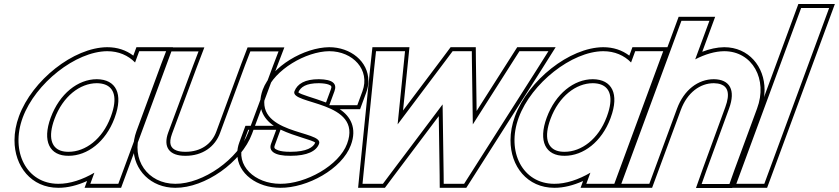

<svg xmlns="http://www.w3.org/2000/svg" viewBox="-20 -869 4194 960"><path d="M93.6 -281C157.1 -453 358.7 -612 516.1 -613C573.6 -613 621.1 -591.8 655.3 -556.6L676.1 -613H816.1L790.2 -543L694.9 -284.6L693.6 -281L597.4 -20L571.6 50H431.6L452 -5.5C392.2 29.4 329.3 50.4 271.6 50C112.6 50 30.9 -111 93.6 -281ZM233.6 -281C190.1 -163 227.8 -89 323.2 -90C417.7 -90 508.3 -160.8 551.7 -275.7L553.6 -281C597.5 -400 560.1 -472 464.4 -473C369.4 -473 277.5 -400 233.6 -281ZM74.9 -287.9C59.8 -247.1 52.6 -206.5 52.5 -168C52.1 -37.6 136.2 70 271.5 70C318.6 70.3 367.6 57.5 415.4 36L402.9 70H585.5L844.8 -633H662.1L646.6 -590.9C610.1 -618.4 566.8 -633 516 -633C347.3 -631.9 140.9 -467.1 74.9 -287.9ZM252.4 -274.1C294.2 -387.6 380.3 -453 464.3 -453C480.1 -452.8 493.8 -450.4 504.8 -446.4C549 -430.3 569.4 -381.5 534.9 -287.9L532.9 -282.6C491.8 -173.5 407.3 -110 323.1 -110C306.8 -109.8 293.4 -112.1 282.2 -116.1C238.8 -131.8 218.3 -181.6 252.4 -274.1Z M805.2 -543 831.7 -612H972.7L945.9 -542L821.3 -207C794.4 -134 825.8 -89 908.2 -90C991.2 -90 1055.4 -134 1081 -206L1081.3 -207L1205.2 -543L1231.7 -612H1372.7L1345.9 -542L1221.3 -207C1172.3 -74 995.2 51 856.6 50C718.6 50 632.6 -72 681 -206L681.3 -207ZM786.5 -550 662.2 -212.9C652.2 -185.2 647.4 -157.9 647.4 -131.6C647.2 -18.9 734.6 70 856.5 70C1004.9 71.1 1187.8 -58.4 1240.1 -200L1364.6 -534.9L1401.8 -632H1217.9L1186.5 -550L1062.2 -212.8C1039.5 -148.8 983.8 -110 908.1 -110C889.3 -109.8 874.6 -112.1 863.4 -116.2C833.5 -127.1 821.9 -150.7 840.1 -200L964.6 -534.9L1001.8 -632H817.9Z M1792.3 -413 1766.5 -343H1626.5L1652.3 -413C1666 -450 1645.1 -472 1574.4 -473C1504.4 -473 1467 -450 1452.3 -413C1427.2 -345 1797 -366 1715.3 -150C1675.5 -42 1509.2 51 1381.6 50C1254.6 50 1155.1 -41 1195.3 -150L1221.1 -220H1361.1L1335.3 -150C1322.4 -115 1349.8 -89 1433.2 -90C1517.2 -90 1562 -114 1575.3 -150C1600.4 -218 1233.9 -195 1312.3 -413C1351.8 -520 1509.7 -612 1626.1 -613C1744.1 -613 1831.8 -520 1792.3 -413ZM1678.6 -323H1780.4L1811.1 -406.1C1818.4 -425.9 1821.9 -445.5 1821.9 -464.6C1821.9 -562 1732.6 -633 1626 -633C1501.8 -631.9 1337 -537.7 1293.5 -419.8C1262.5 -333.7 1296.5 -275.4 1349.2 -240H1207.2L1176.6 -156.9C1169.6 -138.2 1166.3 -119.6 1166.3 -101.6C1166.2 0.1 1267.6 70 1381.5 70C1516.2 71.1 1690.1 -23.9 1734.1 -143C1766.5 -228.9 1732 -287.6 1678.6 -323ZM1382.8 -221C1455.6 -186.1 1542.1 -169.4 1556.1 -155.7C1546.8 -132.8 1513.7 -110 1433.1 -110C1404.1 -109.7 1383.5 -112.8 1370.6 -117.5C1349.7 -125.1 1349.7 -131.3 1354.1 -143.1ZM1610.1 -356.5C1546.5 -380.5 1482.9 -396.1 1471.6 -407.3C1483.1 -433.8 1510 -453 1574.3 -453C1595.9 -452.7 1612.1 -450.1 1621.8 -446.6C1638.5 -440.6 1639.8 -436.8 1633.5 -419.9Z M1850.6 -525 1860.1 -613H2005.1L1999.9 -561L1968.1 -247L2209.5 -568L2243.1 -613H2339.1L2339.5 -568L2344.1 -247L2543.9 -561L2577.1 -613H2722.1L2666.6 -525L2333.7 -2L2300.6 50H2198.6L2198.2 5L2193 -347L1928.2 5L1894.6 50H1792.6L1797.7 -2ZM1830.7 -527.1 1777.8 -4 1770.5 70H1904.6L1944.1 17L2173.8 -288.3L2178.2 5.2L2178.7 70H2311.5L2350.6 8.7L2683.5 -514.3L2758.3 -633H2566.1L2527 -571.7L2363.1 -314.2L2359.5 -568.2L2358.9 -633H2233L2193.5 -580L1995.2 -316.4L2019.8 -559L2027.2 -633H1842.1Z M2573.6 -281C2637.1 -453 2838.7 -612 2996.1 -613C3053.6 -613 3101.1 -591.8 3135.3 -556.6L3156.1 -613H3296.1L3270.2 -543L3174.9 -284.6L3173.6 -281L3077.4 -20L3051.6 50H2911.6L2932 -5.5C2872.2 29.4 2809.3 50.4 2751.6 50C2592.6 50 2510.9 -111 2573.6 -281ZM2713.6 -281C2670.1 -163 2707.8 -89 2803.2 -90C2897.7 -90 2988.3 -160.8 3031.7 -275.7L3033.6 -281C3077.5 -400 3040.1 -472 2944.4 -473C2849.4 -473 2757.5 -400 2713.6 -281ZM2554.9 -287.9C2539.8 -247.1 2532.6 -206.5 2532.5 -168C2532.1 -37.6 2616.2 70 2751.5 70C2798.6 70.3 2847.6 57.5 2895.4 36L2882.9 70H3065.5L3324.8 -633H3142.1L3126.6 -590.9C3090.1 -618.4 3046.8 -633 2996 -633C2827.3 -631.9 2620.9 -467.1 2554.9 -287.9ZM2732.4 -274.1C2774.2 -387.6 2860.3 -453 2944.3 -453C2960.1 -452.8 2973.8 -450.4 2984.8 -446.4C3029 -430.3 3049.4 -381.5 3014.9 -287.9L3012.9 -282.6C2971.8 -173.5 2887.3 -110 2803.1 -110C2786.8 -109.8 2773.4 -112.1 2762.2 -116.1C2718.8 -131.8 2698.3 -181.6 2732.4 -274.1Z M3652.4 -20 3627.2 51H3488.2L3513 -19L3625.2 -326C3659.5 -419 3629.1 -472 3549.4 -473C3470.4 -473 3399.5 -419 3365.2 -326L3339.4 -256L3252.4 -20L3226.6 50H3086.6L3112.4 -20L3199.4 -256L3225.2 -326L3361.3 -695L3387.1 -765H3527.1L3501.3 -695L3456 -572.2C3504.9 -597.6 3555.3 -612.7 3601.1 -613C3742.1 -613 3820.1 -472 3765.2 -326ZM3671.2 -13.2 3784 -319C3796.7 -352.9 3802.8 -387 3802.9 -419.4C3803.1 -535.8 3723.6 -633 3601 -633C3565.2 -632.7 3527.6 -624.1 3491.3 -610.1L3555.8 -785H3373.2L3057.9 70H3240.5L3384 -319.1C3416.1 -406.1 3480.5 -453 3549.3 -453C3563.5 -452.8 3575.6 -450.7 3584.9 -447.2C3617.1 -435.4 3632.5 -403.5 3606.4 -332.9L3494.2 -25.8L3459.9 71H3641.3Z M3959.9 -759 3985.7 -829H4125.7L4099.9 -759L3827.4 -20L3801.6 50H3661.6L3687.4 -20ZM3971.8 -849 3632.9 70H3815.5L4154.4 -849Z"/></svg>

Font: Nordica Plus
Style: NordicaClassicRgOblOl
Weight: 500
Version: Version 1.01